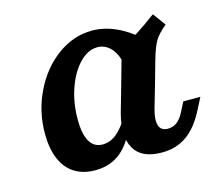

<svg xmlns="http://www.w3.org/2000/svg" viewBox="-72 -519 712 621"><g transform="rotate(-15 284.0 -208.0)"><path d="M49 -145.3Q49 -219.7 80.9 -284.9Q112.8 -350.2 166.4 -389.1Q220.1 -428 282 -428Q321.1 -428 360.1 -410.8Q399.2 -393.7 436.6 -360.2L353.9 -297.4Q348 -331.1 329.4 -351.3Q310.8 -371.5 284.9 -371.5Q252.9 -371.5 224.9 -342.5Q196.9 -313.6 180.1 -265.7Q163.3 -217.8 163.3 -162.6Q163.3 -112.9 177.8 -88.1Q192.2 -63.2 221.1 -63.2Q246.1 -63.2 268.2 -81.1Q290.4 -99.1 310.3 -134.8L322.6 -113.1Q300.9 -50.1 264.7 -19.4Q228.6 11.3 176.6 11.3Q135.8 11.3 107.3 -6.9Q78.7 -25 63.9 -60.1Q49 -95.2 49 -145.3ZM486.1 -428 517.5 -385.2Q490.9 -363.4 479.2 -344.1Q467.5 -324.7 455.8 -283.6L434.5 -208.2H321L360.8 -349.5Q393.9 -365.4 421.8 -383.1Q449.8 -400.8 486.1 -428ZM438.1 -57.8Q455.1 -57.8 468.3 -67.8Q481.6 -77.8 492 -98.3L508.3 -130.3H565.5L544.8 -90Q517.5 -37 482.3 -12.7Q447.2 11.6 399.8 11.6Q331.4 11.6 307.5 -30.6Q283.6 -72.8 303.4 -146.7L321 -208.2H434.5L411.8 -129.7Q402.5 -95.5 408.8 -76.6Q415.1 -57.8 438.1 -57.8Z"/></g></svg>

Font: Playfair Micro SmCond SmLight
Style: Italic
Weight: 360
Width: 4
Italic angle: -15.6°
Designer: Claus Eggers Sørensen
Foundry: Claus Eggers Sørensen
Version: Version 2.203;Glyphs 3.3 (3326)